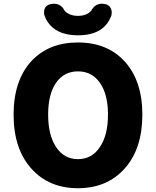

<svg xmlns="http://www.w3.org/2000/svg" viewBox="-20 -983 826 1017"><path d="M393 14Q239 14 146 -90Q52 -195 52 -375.5Q52 -556 146 -659Q238 -758 393 -758Q548 -758 640 -658Q734 -555 734 -376Q734 -195 640.5 -90.5Q547 14 393 14ZM393 -140Q467 -140 509 -204Q552 -267 552 -376Q552 -483 509.5 -544Q467 -605 393 -605Q319 -605 277 -544.5Q235 -484 235 -376Q235 -267 277.5 -203.5Q320 -140 393 -140ZM393 -796Q309 -796 260 -836Q228 -863 215 -903Q210 -927 219.5 -942.5Q229 -958 252 -962Q301 -970 323 -925Q349 -899 393 -899Q439 -899 463 -926Q486 -970 534 -962Q557 -958 566 -941Q575 -924 570 -901Q532 -796 393 -796Z"/></svg>

Font: GenSenRounded TW H
Style: Regular
Weight: 900
Version: Version 1.501;PS 1;hotconv 16.6.51;makeotf.lib2.5.65220